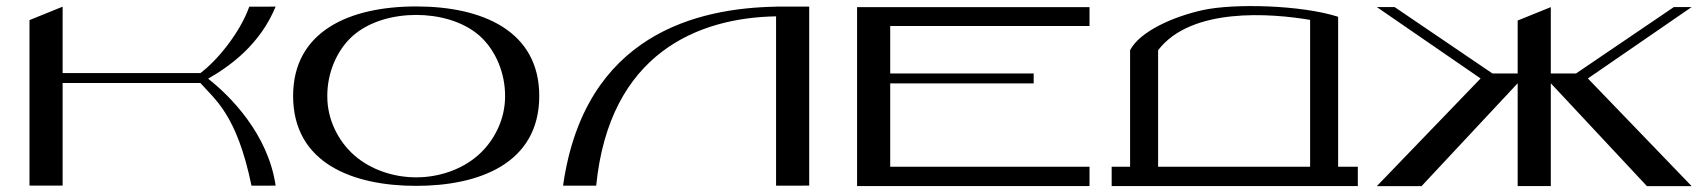

<svg xmlns="http://www.w3.org/2000/svg" viewBox="-20 -618 5665 638"><path d="M671.6 -356.5C747.2 -400 844.2 -470.9 895.9 -596L808.3 -595.8C778.6 -511.5 703 -417.5 646 -375.3H188.1V-595.8L78 -551.2V-1.2H188.1V-342.3H646V-342.2C692.4 -288.4 766.5 -239.8 815.7 -1L895.9 -1.2C870.9 -173 744.4 -299.6 671.6 -356.5Z M1363 -596.6C1363 -596.6 1363 -596.6 1363 -596.6C1362.9 -596.6 1362.9 -596.6 1362.9 -596.6C1142.3 -596.6 954 -515 954 -299.2C954 -74.5 1154.3 -0.4 1362.9 -0.4C1362.9 -0.4 1362.9 -0.4 1363 -0.4C1363 -0.4 1363 -0.4 1363 -0.4C1571.6 -0.4 1771.9 -74.5 1771.9 -299.2C1771.9 -515 1583.7 -596.6 1363 -596.6ZM1568.3 -101.8C1512.4 -53.1 1436.6 -28.7 1363 -28.7C1289.3 -28.7 1213.4 -53 1157.5 -101.7C1102.2 -150.4 1067 -223.6 1067.6 -298.5C1067 -373.4 1097.9 -450.9 1153.2 -499.6C1209.1 -548.4 1289.3 -568.3 1363 -568.4C1436.6 -568.3 1516.9 -548.5 1572.8 -499.8C1628.1 -451 1658.9 -373.4 1658.3 -298.5C1658.9 -223.6 1623.6 -150.5 1568.3 -101.8Z M2668.9 -1.2V-596H2558.8V-595.8C2300 -591.3 1922.5 -505.8 1851 -1H1961.1C2004.9 -441.6 2300.1 -559.2 2558.8 -563.7V-1Z M3600.4 -531.6V-594.3H2828V0.3H3600.4V-64H2938.1V-340.8H3414.8V-373.9H2938.1V-531.6Z M4426.5 -64V-562.3C4302.9 -601.6 4080.9 -607.1 3977.4 -584.6C3878.6 -563 3767.5 -513.5 3735.2 -451.2V-64H3674V0.3H4491.9V-64ZM3828.3 -451.2C3938.2 -594.8 4202.9 -574 4333.4 -551.9V-64H3828.3Z M5601.3 -594.6H5542.2L5217 -373.9H5133.2V-594.3L5023.1 -549.8V-373.9H4939.3L4614.1 -594.6H4555L4899.9 -357.3L4555 0.6L4703.8 0.4L5022.6 -340.8H5023.1V0.3H5133.2V-340.8H5133.7L5452.5 0.4L5601.3 0.6L5256.4 -357.3Z"/></svg>

Font: Novoposelensky
Style: Regular
Weight: 400
Designer: Sasha Pavljenko
Version: Version 1.002;Fontself Maker 3.5.4